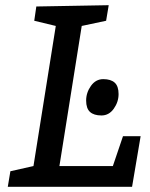

<svg xmlns="http://www.w3.org/2000/svg" viewBox="-20 -720 577 740"><path d="M489 0H10L20 -60L109 -80L195 -620L112 -640L120 -695L399 -700L389 -640L295 -620L209 -80H415L454 -195H522ZM437 -357.5Q437 -327 418.5 -301Q400 -275 371 -275Q342 -275 327 -288.5Q312 -302 312 -332.5Q312 -363 330.5 -389Q349 -415 378 -415Q407 -415 422 -401.5Q437 -388 437 -357.5Z"/></svg>

Font: Bitter
Style: Italic
Weight: 400
Italic angle: -9°
Designer: Sol Matas
Foundry: Sol Matas
Version: Version 1.001